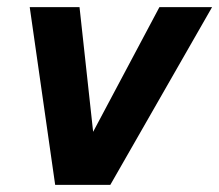

<svg xmlns="http://www.w3.org/2000/svg" viewBox="-20 -516 612 536"><path d="M134 0 63 -496H202L240 -148L425 -496H572L288 0Z"/></svg>

Font: Atkinson Hyperlegible Next
Style: Bold Italic
Weight: 700
Italic angle: -12°
Designer: Elliott Scott, Megan Eiswerth, Linus Boman, Theodore Petrosky, Letters from Sweden
Foundry: Applied Design Works, Letters from Sweden
Version: Version 2.001